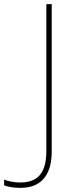

<svg xmlns="http://www.w3.org/2000/svg" viewBox="-118 -734 369 928"><path d="M-19 174C93 174 132 97 132 -2V-714H106V-5C106 86 77 148 -19 148C-50 148 -80 142 -98 134V162C-81 168 -56 174 -19 174Z"/></svg>

Font: Noto Sans Ethiopic Thin
Style: Regular
Weight: 100
Designer: Monotype Design Team
Foundry: Monotype Imaging Inc.
Version: Version 2.102